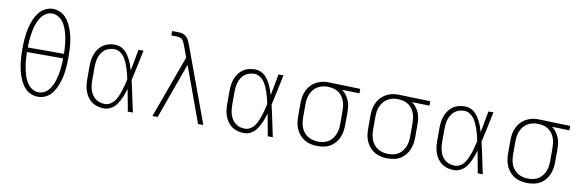

<svg xmlns="http://www.w3.org/2000/svg" viewBox="-52 -1179 4904 1621"><g transform="rotate(10 2400.0 -368.5)"><path d="M300 8Q271 8 243 -3Q215 -14 194 -35Q173 -56 159 -82Q145 -108 135 -135.5Q125 -163 118.5 -192Q112 -221 108.5 -250Q105 -279 103.5 -308.5Q102 -338 102 -368Q102 -397 103.5 -426.5Q105 -456 108.5 -485Q112 -514 118.5 -543Q125 -572 135 -599.5Q145 -627 159 -653Q173 -679 194 -700Q215 -721 243 -733Q271 -745 300 -745Q329 -745 357 -733Q385 -721 406 -700Q427 -679 441 -653Q455 -627 465 -599.5Q475 -572 481.5 -543Q488 -514 491.5 -485Q495 -456 496.5 -426.5Q498 -397 498 -367Q498 -338 496.5 -308.5Q495 -279 491.5 -250Q488 -221 481.5 -192Q475 -163 465 -135.5Q455 -108 441 -82Q427 -56 406 -35Q385 -14 357 -3Q329 8 300 8ZM145 -387H455Q455 -411 453.5 -435.5Q452 -460 449 -484Q446 -508 441 -532Q436 -556 428.5 -579Q421 -602 410.5 -624.5Q400 -647 384 -665Q368 -683 345.5 -694Q323 -705 298 -705Q274 -705 252 -693.5Q230 -682 214.5 -663.5Q199 -645 188.5 -623Q178 -601 170.5 -578Q163 -555 158.5 -531Q154 -507 151 -483Q148 -459 146.5 -435Q145 -411 145 -387ZM300 -30Q324 -30 346.5 -41Q369 -52 384.5 -70.5Q400 -89 411 -111Q422 -133 429 -156.5Q436 -180 441 -203.5Q446 -227 449 -251Q452 -275 453.5 -299.5Q455 -324 455 -348H145Q145 -324 146.5 -299.5Q148 -275 151 -251Q154 -227 159 -203.5Q164 -180 171 -156.5Q178 -133 189 -111Q200 -89 215.5 -70.5Q231 -52 253.5 -41Q276 -30 300 -30Z M868 8Q841 8 814.5 1.5Q788 -5 766 -20Q744 -35 728 -57Q712 -79 702.5 -104.5Q693 -130 689.5 -156.5Q686 -183 686 -210V-320Q686 -347 689.5 -373.5Q693 -400 702.5 -425.5Q712 -451 728 -473Q744 -495 766 -510Q788 -525 814.5 -531.5Q841 -538 868 -538Q891 -538 912.5 -529.5Q934 -521 951 -506Q968 -491 980.5 -472Q993 -453 1003 -432.5Q1013 -412 1020.5 -390.5Q1028 -369 1035 -347Q1044 -393 1052 -438.5Q1060 -484 1069 -530H1112Q1098 -465 1084.5 -399Q1071 -333 1056 -268Q1072 -202 1085.5 -134.5Q1099 -67 1114 0H1071Q1062 -47 1053.5 -94.5Q1045 -142 1036 -189Q1029 -167 1021.5 -145Q1014 -123 1004 -102Q994 -81 981.5 -61Q969 -41 952 -25.5Q935 -10 913.5 -1Q892 8 868 8ZM868 -30Q894 -30 916 -44Q938 -58 952.5 -79Q967 -100 976.5 -123.5Q986 -147 994 -171Q1002 -195 1008 -219.5Q1014 -244 1019 -268Q1014 -293 1008 -317Q1002 -341 994 -364.5Q986 -388 976 -410.5Q966 -433 951.5 -453Q937 -473 915 -486.5Q893 -500 868 -500Q847 -500 826 -494Q805 -488 788 -475Q771 -462 759 -443.5Q747 -425 740.5 -404.5Q734 -384 731.5 -362.5Q729 -341 729 -320V-210Q729 -189 731.5 -167.5Q734 -146 740.5 -125.5Q747 -105 759 -86.5Q771 -68 788 -55Q805 -42 826 -36Q847 -30 868 -30Z M1282 0 1477 -535 1441 -632Q1436 -645 1430.5 -657.5Q1425 -670 1415.5 -680Q1406 -690 1392 -693.5Q1378 -697 1365 -697H1321V-735H1365Q1385 -735 1405 -731Q1425 -727 1440.5 -714Q1456 -701 1465 -682.5Q1474 -664 1481 -645L1718 0H1673L1499 -477L1327 0Z M2068 8Q2041 8 2014.5 1.5Q1988 -5 1966 -20Q1944 -35 1928 -57Q1912 -79 1902.5 -104.5Q1893 -130 1889.5 -156.5Q1886 -183 1886 -210V-320Q1886 -347 1889.5 -373.5Q1893 -400 1902.5 -425.5Q1912 -451 1928 -473Q1944 -495 1966 -510Q1988 -525 2014.5 -531.5Q2041 -538 2068 -538Q2091 -538 2112.5 -529.5Q2134 -521 2151 -506Q2168 -491 2180.5 -472Q2193 -453 2203 -432.5Q2213 -412 2220.5 -390.5Q2228 -369 2235 -347Q2244 -393 2252 -438.5Q2260 -484 2269 -530H2312Q2298 -465 2284.5 -399Q2271 -333 2256 -268Q2272 -202 2285.5 -134.5Q2299 -67 2314 0H2271Q2262 -47 2253.5 -94.5Q2245 -142 2236 -189Q2229 -167 2221.5 -145Q2214 -123 2204 -102Q2194 -81 2181.5 -61Q2169 -41 2152 -25.5Q2135 -10 2113.5 -1Q2092 8 2068 8ZM2068 -30Q2094 -30 2116 -44Q2138 -58 2152.5 -79Q2167 -100 2176.5 -123.5Q2186 -147 2194 -171Q2202 -195 2208 -219.5Q2214 -244 2219 -268Q2214 -293 2208 -317Q2202 -341 2194 -364.5Q2186 -388 2176 -410.5Q2166 -433 2151.5 -453Q2137 -473 2115 -486.5Q2093 -500 2068 -500Q2047 -500 2026 -494Q2005 -488 1988 -475Q1971 -462 1959 -443.5Q1947 -425 1940.5 -404.5Q1934 -384 1931.5 -362.5Q1929 -341 1929 -320V-210Q1929 -189 1931.5 -167.5Q1934 -146 1940.5 -125.5Q1947 -105 1959 -86.5Q1971 -68 1988 -55Q2005 -42 2026 -36Q2047 -30 2068 -30Z M2699 8Q2671 8 2643 2.5Q2615 -3 2590 -17Q2565 -31 2546 -52.5Q2527 -74 2515 -99.5Q2503 -125 2498.5 -153.5Q2494 -182 2494 -210V-320Q2494 -347 2498 -374Q2502 -401 2513 -426.5Q2524 -452 2541.5 -473Q2559 -494 2582.5 -508.5Q2606 -523 2632.5 -530.5Q2659 -538 2686 -538Q2689 -538 2692.5 -538Q2696 -538 2700 -538L2970 -530V-492L2820 -496Q2840 -482 2855.5 -462Q2871 -442 2881 -418.5Q2891 -395 2894.5 -370Q2898 -345 2898 -320V-210Q2898 -182 2893.5 -154Q2889 -126 2878 -100.5Q2867 -75 2849 -53.5Q2831 -32 2807 -17.5Q2783 -3 2755 2.5Q2727 8 2699 8ZM2699 -30Q2722 -30 2744 -35Q2766 -40 2785 -52Q2804 -64 2818 -82.5Q2832 -101 2840.5 -122Q2849 -143 2852 -165Q2855 -187 2855 -210V-320Q2855 -341 2852.5 -362.5Q2850 -384 2842.5 -404Q2835 -424 2822.5 -442Q2810 -460 2793 -472.5Q2776 -485 2755.5 -491.5Q2735 -498 2713 -499L2700 -500Q2697 -500 2694.5 -500Q2692 -500 2689 -500Q2667 -500 2645.5 -493.5Q2624 -487 2605.5 -475Q2587 -463 2573.5 -445Q2560 -427 2551.5 -406.5Q2543 -386 2540 -364Q2537 -342 2537 -320V-210Q2537 -187 2540.5 -164Q2544 -141 2552.5 -120Q2561 -99 2576 -81.5Q2591 -64 2611 -52Q2631 -40 2653.5 -35Q2676 -30 2699 -30Z M3299 8Q3271 8 3243 2.5Q3215 -3 3190 -17Q3165 -31 3146 -52.5Q3127 -74 3115 -99.5Q3103 -125 3098.5 -153.5Q3094 -182 3094 -210V-320Q3094 -347 3098 -374Q3102 -401 3113 -426.5Q3124 -452 3141.5 -473Q3159 -494 3182.5 -508.5Q3206 -523 3232.5 -530.5Q3259 -538 3286 -538Q3289 -538 3292.5 -538Q3296 -538 3300 -538L3570 -530V-492L3420 -496Q3440 -482 3455.5 -462Q3471 -442 3481 -418.5Q3491 -395 3494.5 -370Q3498 -345 3498 -320V-210Q3498 -182 3493.5 -154Q3489 -126 3478 -100.5Q3467 -75 3449 -53.5Q3431 -32 3407 -17.5Q3383 -3 3355 2.5Q3327 8 3299 8ZM3299 -30Q3322 -30 3344 -35Q3366 -40 3385 -52Q3404 -64 3418 -82.5Q3432 -101 3440.5 -122Q3449 -143 3452 -165Q3455 -187 3455 -210V-320Q3455 -341 3452.5 -362.5Q3450 -384 3442.5 -404Q3435 -424 3422.5 -442Q3410 -460 3393 -472.5Q3376 -485 3355.5 -491.5Q3335 -498 3313 -499L3300 -500Q3297 -500 3294.5 -500Q3292 -500 3289 -500Q3267 -500 3245.5 -493.5Q3224 -487 3205.5 -475Q3187 -463 3173.5 -445Q3160 -427 3151.5 -406.5Q3143 -386 3140 -364Q3137 -342 3137 -320V-210Q3137 -187 3140.5 -164Q3144 -141 3152.5 -120Q3161 -99 3176 -81.5Q3191 -64 3211 -52Q3231 -40 3253.5 -35Q3276 -30 3299 -30Z M3868 8Q3841 8 3814.5 1.5Q3788 -5 3766 -20Q3744 -35 3728 -57Q3712 -79 3702.5 -104.5Q3693 -130 3689.5 -156.5Q3686 -183 3686 -210V-320Q3686 -347 3689.5 -373.5Q3693 -400 3702.5 -425.5Q3712 -451 3728 -473Q3744 -495 3766 -510Q3788 -525 3814.5 -531.5Q3841 -538 3868 -538Q3891 -538 3912.5 -529.5Q3934 -521 3951 -506Q3968 -491 3980.5 -472Q3993 -453 4003 -432.5Q4013 -412 4020.5 -390.5Q4028 -369 4035 -347Q4044 -393 4052 -438.5Q4060 -484 4069 -530H4112Q4098 -465 4084.5 -399Q4071 -333 4056 -268Q4072 -202 4085.5 -134.5Q4099 -67 4114 0H4071Q4062 -47 4053.5 -94.5Q4045 -142 4036 -189Q4029 -167 4021.5 -145Q4014 -123 4004 -102Q3994 -81 3981.5 -61Q3969 -41 3952 -25.5Q3935 -10 3913.5 -1Q3892 8 3868 8ZM3868 -30Q3894 -30 3916 -44Q3938 -58 3952.5 -79Q3967 -100 3976.5 -123.5Q3986 -147 3994 -171Q4002 -195 4008 -219.5Q4014 -244 4019 -268Q4014 -293 4008 -317Q4002 -341 3994 -364.5Q3986 -388 3976 -410.5Q3966 -433 3951.5 -453Q3937 -473 3915 -486.5Q3893 -500 3868 -500Q3847 -500 3826 -494Q3805 -488 3788 -475Q3771 -462 3759 -443.5Q3747 -425 3740.5 -404.5Q3734 -384 3731.5 -362.5Q3729 -341 3729 -320V-210Q3729 -189 3731.5 -167.5Q3734 -146 3740.5 -125.5Q3747 -105 3759 -86.5Q3771 -68 3788 -55Q3805 -42 3826 -36Q3847 -30 3868 -30Z M4499 8Q4471 8 4443 2.5Q4415 -3 4390 -17Q4365 -31 4346 -52.5Q4327 -74 4315 -99.5Q4303 -125 4298.5 -153.5Q4294 -182 4294 -210V-320Q4294 -347 4298 -374Q4302 -401 4313 -426.5Q4324 -452 4341.5 -473Q4359 -494 4382.5 -508.5Q4406 -523 4432.5 -530.5Q4459 -538 4486 -538Q4489 -538 4492.5 -538Q4496 -538 4500 -538L4770 -530V-492L4620 -496Q4640 -482 4655.5 -462Q4671 -442 4681 -418.5Q4691 -395 4694.5 -370Q4698 -345 4698 -320V-210Q4698 -182 4693.5 -154Q4689 -126 4678 -100.5Q4667 -75 4649 -53.5Q4631 -32 4607 -17.5Q4583 -3 4555 2.5Q4527 8 4499 8ZM4499 -30Q4522 -30 4544 -35Q4566 -40 4585 -52Q4604 -64 4618 -82.5Q4632 -101 4640.5 -122Q4649 -143 4652 -165Q4655 -187 4655 -210V-320Q4655 -341 4652.5 -362.5Q4650 -384 4642.5 -404Q4635 -424 4622.5 -442Q4610 -460 4593 -472.5Q4576 -485 4555.5 -491.5Q4535 -498 4513 -499L4500 -500Q4497 -500 4494.5 -500Q4492 -500 4489 -500Q4467 -500 4445.5 -493.5Q4424 -487 4405.5 -475Q4387 -463 4373.5 -445Q4360 -427 4351.5 -406.5Q4343 -386 4340 -364Q4337 -342 4337 -320V-210Q4337 -187 4340.5 -164Q4344 -141 4352.5 -120Q4361 -99 4376 -81.5Q4391 -64 4411 -52Q4431 -40 4453.5 -35Q4476 -30 4499 -30Z"/></g></svg>

Font: Iosevka Slab XLtEx
Style: Regular
Weight: 200
Width: 7
Monospace: yes
Designer: Belleve Invis
Foundry: Belleve Invis
Version: Version 11.1.0; ttfautohint (v1.8.3)